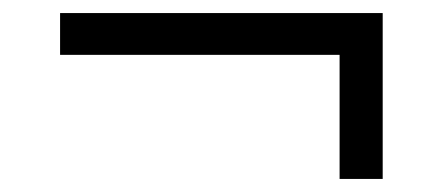

<svg xmlns="http://www.w3.org/2000/svg" viewBox="-20 -361 678 294"><path d="M500 -277H72V-341H566V-87H500Z"/></svg>

Font: Rosario Medium
Style: Regular
Weight: 500
Version: Version 1.201